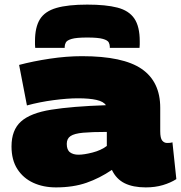

<svg xmlns="http://www.w3.org/2000/svg" viewBox="-20 -804 786 834"><path d="M30 -168Q30 -239 71 -276Q112 -313 202.5 -327.5Q293 -342 440 -347Q430 -363 399 -370Q368 -377 319 -377Q273 -377 212.5 -369Q152 -361 97 -346L63 -522Q123 -538 196 -549Q269 -560 336 -560Q515 -560 595.5 -504.5Q676 -449 676 -336V-234Q676 -204 684.5 -193.5Q693 -183 706 -183Q711 -183 717.5 -183.5Q724 -184 729 -186L746 -26Q721 -10 687.5 0Q654 10 613 10Q558 10 521.5 -8Q485 -26 466 -66Q413 -30 355.5 -10Q298 10 223 10Q168 10 124.5 -10Q81 -30 55.5 -69.5Q30 -109 30 -168ZM270 -179Q270 -153 284 -142.5Q298 -132 321 -132Q345 -132 382 -141.5Q419 -151 444 -170V-231Q379 -231 341 -227.5Q303 -224 286.5 -213Q270 -202 270 -179ZM359 -784Q440 -784 490 -771Q540 -758 563.5 -723.5Q587 -689 587 -625Q587 -618 587 -610.5Q587 -603 586 -596H457Q457 -599 457 -601Q457 -610 452.5 -619.5Q448 -629 427 -635Q406 -641 359 -641Q312 -641 291.5 -635Q271 -629 266 -619.5Q261 -610 261 -601V-596H133Q132 -603 132 -610.5Q132 -618 132 -625Q132 -686 153.5 -720.5Q175 -755 225 -769.5Q275 -784 359 -784Z"/></svg>

Font: Georama Extended Black
Style: Regular
Weight: 900
Width: 7
Designer: Jean-Baptiste Levee
Foundry: Production Type
Version: Version 1.000